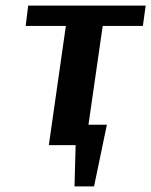

<svg xmlns="http://www.w3.org/2000/svg" viewBox="-20 -520 542 688"><path d="M247 148 251 0H155L216 -427H72L81 -500H502L492 -427H348L297 -73H363L317 148Z"/></svg>

Font: Arsenal SC
Style: Bold Italic
Weight: 700
Italic angle: -9.10001°
Designer: Andrij Shevchenko
Foundry: Stairsfor
Version: Version 2.001; ttfautohint (v1.8.4.7-5d5b)